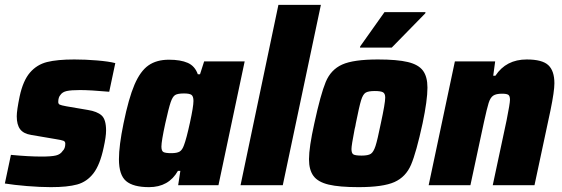

<svg xmlns="http://www.w3.org/2000/svg" viewBox="-25 -763 2317 791"><path d="M-5 -7 20 -125Q93 -118 146 -118Q187 -118 205.5 -122.5Q224 -127 233 -141Q244 -151 244 -171Q244 -180 236.5 -183Q229 -186 204 -190L104 -207Q72 -212 58 -230.5Q44 -249 44 -284Q44 -308 56 -366Q70 -431 98.5 -464Q127 -497 169 -507.5Q211 -518 281 -518Q327 -518 375 -514Q423 -510 450 -503L425 -385Q346 -392 305 -392Q268 -392 250 -388Q232 -384 224 -372Q215 -362 215 -343Q215 -335 221 -332Q227 -329 249 -325L337 -310Q375 -304 393.5 -287.5Q412 -271 412 -225Q412 -200 402 -155Q387 -84 360 -49Q333 -14 293 -3Q253 8 185 8Q140 8 86 3.5Q32 -1 -5 -7Z M465 -107Q465 -163 484 -255Q505 -358 529 -414Q553 -470 586.5 -493.5Q620 -517 671 -517Q719 -517 748.5 -504Q778 -491 790 -457H799L816 -510H983L875 0H709L718 -59H708Q670 8 589 8Q524 8 494.5 -17Q465 -42 465 -107ZM733 -165Q743 -191 757.5 -257.5Q772 -324 772 -347Q772 -366 764 -372Q756 -378 733 -378Q707 -378 696.5 -371.5Q686 -365 678 -341.5Q670 -318 656 -255Q640 -181 640 -159Q640 -141 648.5 -136.5Q657 -132 681 -132Q704 -132 715 -138.5Q726 -145 733 -165Z M966 0 1122 -743H1297L1140 0Z M1248 -107Q1248 -156 1270 -255Q1296 -375 1317 -425.5Q1338 -476 1384.5 -497Q1431 -518 1532 -518Q1611 -518 1655 -507.5Q1699 -497 1717.5 -472Q1736 -447 1736 -402Q1736 -350 1716 -255Q1690 -135 1668.5 -84.5Q1647 -34 1600 -13Q1553 8 1452 8Q1373 8 1329 -2.5Q1285 -13 1266.5 -38Q1248 -63 1248 -107ZM1544 -255Q1562 -338 1562 -361Q1562 -378 1552.5 -383Q1543 -388 1519 -388Q1492 -388 1481 -381Q1470 -374 1462.5 -349.5Q1455 -325 1441 -255Q1440 -250 1439 -243.5Q1438 -237 1436 -231Q1423 -164 1423 -149Q1423 -131 1431.5 -126.5Q1440 -122 1465 -122Q1492 -122 1503 -129.5Q1514 -137 1522 -161.5Q1530 -186 1544 -255ZM1458 -567 1459 -572 1559 -713H1728L1727 -708L1589 -567Z M1849 -510H2015L2007 -451H2016Q2060 -518 2145 -518Q2209 -518 2234 -494.5Q2259 -471 2259 -420Q2259 -387 2243 -309L2177 0H2005L2062 -267Q2076 -337 2076 -352Q2076 -368 2069 -372.5Q2062 -377 2043 -377Q2019 -377 2007 -369Q1995 -361 1988 -338.5Q1981 -316 1969 -261L1913 0H1741Z"/></svg>

Font: Saira Semi Condensed ExtraBold
Style: Italic
Weight: 800
Width: 4
Italic angle: -12°
Designer: Hector Gatti with collaboration of the Omnibus-Type team
Foundry: Omnibus-Type
Version: Version 1.001; ttfautohint (v1.8)